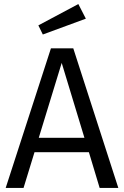

<svg xmlns="http://www.w3.org/2000/svg" viewBox="-20 -926 611 946"><path d="M403 -834 191 -756 169 -801 366 -906ZM471 0 418 -176H150L96 0H8L231 -688H341L563 0ZM171 -247H396L284 -616Z"/></svg>

Font: FiraGO Book
Style: Regular
Weight: 350
Designer: bBox Type
Foundry: bBox Type GmbH
Version: Version 1.001;PS 001.001;hotconv 1.0.88;makeotf.lib2.5.64775